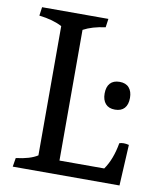

<svg xmlns="http://www.w3.org/2000/svg" viewBox="-77 -729 656 790"><g transform="rotate(10 250.5 -333.5)"><path d="M126 -64V-604Q89 -624 30 -631L35 -667H312L307 -631Q252 -624 215 -604V-58H402Q433 -102 445 -171Q453 -174 463 -174Q473 -174 485 -171L476 0H30L36 -37Q95 -44 126 -64ZM350 -362Q350 -390 363.5 -405Q377 -420 403 -420Q429 -420 442.5 -404.5Q456 -389 456 -362Q456 -334 442.5 -319Q429 -304 403 -304Q377 -304 363.5 -319.5Q350 -335 350 -362Z"/></g></svg>

Font: Caladea
Style: Regular
Weight: 400
Designer: Carolina Giovagnoli and Andres Torresi
Foundry: Carolina Giovagnoli & Andres Torresi
Version: Version 1.001